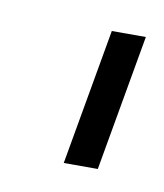

<svg xmlns="http://www.w3.org/2000/svg" viewBox="-37 -708 202 236"><g transform="rotate(10 64.0 -590.0)"><path d="M56 -505H98.5L128.5 -675H86Z"/></g></svg>

Font: Anybody ExtraCondensed Light
Style: Italic
Weight: 300
Width: 2
Italic angle: -10°
Version: Version 1.113;gftools[0.9.25]